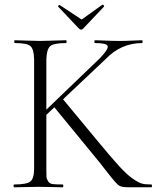

<svg xmlns="http://www.w3.org/2000/svg" viewBox="-20 -796 674 816"><path d="M315 -675 227 -768Q226 -769 228.5 -772.5Q231 -776 233 -775L327 -713L415 -776Q416 -777 418.5 -775.5Q421 -774 422 -771.5Q423 -769 422 -768L334 -675Q325 -665 315 -675ZM623 -12Q626 -12 626 -6Q626 0 623 0H535Q532 0 527 0Q497 0 485.5 -7.5Q474 -15 439 -60Q402 -108 371 -145L211 -340L177 -308V-81Q177 -53 177.5 -44.5Q178 -36 184.5 -25.5Q191 -15 205 -13.5Q219 -12 247 -12Q249 -12 249 -6Q249 0 247 0Q234 0 203 -1Q172 -2 147 -2Q126 -2 90 -1Q54 0 41 0Q38 0 37.5 -6Q37 -12 41 -12Q94 -12 109.5 -25Q125 -38 125 -81V-544Q124 -587 109.5 -600Q95 -613 43 -613Q41 -613 40.5 -619Q40 -625 43 -625Q55 -625 91.5 -623.5Q128 -622 150 -622Q172 -622 210 -623.5Q248 -625 261 -625Q263 -625 263 -619Q263 -613 261 -613Q208 -613 193 -599.5Q178 -586 177 -542V-330L406 -550Q442 -588 437.5 -600.5Q433 -613 384 -613Q381 -613 381 -619Q381 -625 384 -625Q396 -625 428 -623.5Q460 -622 488 -622Q514 -622 544 -623.5Q574 -625 584 -625Q586 -625 586 -619Q586 -613 584 -613Q494 -613 428 -544L248 -374L393 -199Q450 -130 484.5 -92Q519 -54 544.5 -36.5Q570 -19 584 -15.5Q598 -12 623 -12Z"/></svg>

Font: Cormorant Upright Light
Style: Regular
Weight: 300
Designer: Christian Thalmann (Catharsis Fonts)
Foundry: Catharsis Fonts
Version: Version 3.302;PS 003.302;hotconv 1.0.88;makeotf.lib2.5.64775